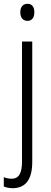

<svg xmlns="http://www.w3.org/2000/svg" viewBox="-41 -817 267 1012"><path d="M66 -752C66 -724 80 -707 104 -707C127 -707 140 -724 140 -752C140 -779 129 -797 104 -797C79 -797 66 -779 66 -752ZM27 175C91 174 129 133 129 36V-598H75V34C75 97 58 125 20 125C6 125 -8 122 -21 117V166C-9 171 7 175 27 175Z"/></svg>

Font: Noto Sans Malayalam UI Condensed Light
Style: Regular
Weight: 300
Width: 3
Designer: Jelle Bosma - Monotype Design Team
Foundry: Monotype Imaging Inc.
Version: Version 2.104